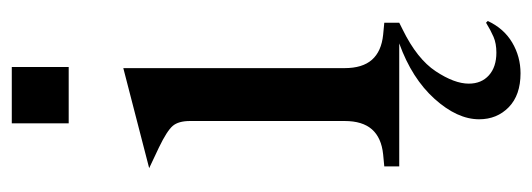

<svg xmlns="http://www.w3.org/2000/svg" viewBox="-316 -398 925 334"><g transform="rotate(-90 147.0 -231.5)"><path d="M99 -575V-674H197V-575ZM274 151 277 154Q264 182 239.5 196.5Q215 211 186 211Q148 211 127 190.5Q106 170 106 139Q106 101 141.5 61.5Q177 22 238 0H24V-26L45 -28Q74 -31 88.5 -47.5Q103 -64 103 -95V-364Q103 -384 94.5 -394Q86 -404 57 -418L21 -435L195 -480V-95Q195 -64 209.5 -47.5Q224 -31 253 -28L274 -26V0L262 6Q211 31 189.5 63.5Q168 96 168 121Q168 143 182.5 156Q197 169 222 169Q238 169 249.5 164Q261 159 274 151Z"/></g></svg>

Font: Redaction
Style: Regular
Weight: 400
Designer: Jeremy Mickel / Forest Young
Foundry: MCKL
Version: Version 2.001; Redaction